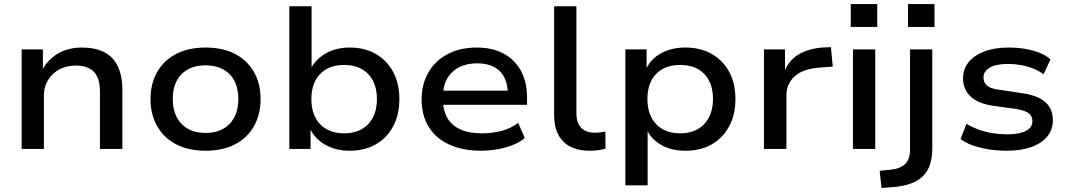

<svg xmlns="http://www.w3.org/2000/svg" viewBox="-20 -736 5277 949"><path d="M87 0V-492H192V-386H187Q214 -440 265 -470.5Q316 -501 385 -501Q449 -501 493.5 -479Q538 -457 561.5 -410Q585 -363 585 -288V0H474V-283Q474 -328 461 -356Q448 -384 421.5 -398Q395 -412 355 -412Q308 -412 272.5 -392.5Q237 -373 217 -339.5Q197 -306 197 -264V0Z M996 9Q912 9 851 -22.5Q790 -54 757 -112Q724 -170 724 -246Q724 -323 757 -380.5Q790 -438 851 -469.5Q912 -501 996 -501Q1081 -501 1141.5 -469.5Q1202 -438 1235 -380.5Q1268 -323 1268 -246Q1268 -170 1235 -112Q1202 -54 1141.5 -22.5Q1081 9 996 9ZM996 -79Q1072 -79 1115 -124Q1158 -169 1158 -247Q1158 -325 1115 -369Q1072 -413 996 -413Q920 -413 877 -369Q834 -325 834 -247Q834 -169 877 -124Q920 -79 996 -79Z M1708 9Q1638 9 1585 -22Q1532 -53 1509 -108H1515V0H1410V-705H1520V-389H1513Q1536 -440 1587.5 -470.5Q1639 -501 1709 -501Q1783 -501 1838 -469Q1893 -437 1923.5 -380Q1954 -323 1954 -246Q1954 -170 1923.5 -112Q1893 -54 1837.5 -22.5Q1782 9 1708 9ZM1681 -77Q1757 -77 1800 -122.5Q1843 -168 1843 -246Q1843 -325 1800 -370Q1757 -415 1681 -415Q1605 -415 1562 -370Q1519 -325 1519 -246Q1519 -168 1562 -122.5Q1605 -77 1681 -77Z M2358 9Q2267 9 2200.5 -21.5Q2134 -52 2099 -109Q2064 -166 2064 -244Q2064 -320 2097.5 -378Q2131 -436 2192.5 -468.5Q2254 -501 2336 -501Q2414 -501 2469.5 -471Q2525 -441 2555 -385.5Q2585 -330 2585 -253V-218H2149V-288H2510L2490 -270Q2490 -345 2450.5 -384Q2411 -423 2338 -423Q2286 -423 2248 -403Q2210 -383 2189.5 -346Q2169 -309 2169 -257V-248Q2169 -192 2190.5 -154Q2212 -116 2255 -96.5Q2298 -77 2363 -77Q2413 -77 2459 -89Q2505 -101 2541 -129L2574 -54Q2537 -23 2478.5 -7Q2420 9 2358 9Z M2895 9Q2809 9 2764 -36.5Q2719 -82 2719 -166V-705H2829V-175Q2829 -145 2839.5 -123.5Q2850 -102 2870 -91Q2890 -80 2919 -80Q2932 -80 2946 -81.5Q2960 -83 2972 -86L2973 -1Q2954 4 2935 6.5Q2916 9 2895 9Z M3071 180V-492H3176V-386H3170Q3191 -440 3243.5 -470.5Q3296 -501 3367 -501Q3443 -501 3498.5 -469Q3554 -437 3584.5 -380.5Q3615 -324 3615 -246Q3615 -170 3584.5 -112.5Q3554 -55 3499 -23Q3444 9 3368 9Q3297 9 3246 -21Q3195 -51 3174 -102H3181V180ZM3342 -77Q3417 -77 3460.5 -122.5Q3504 -168 3504 -247Q3504 -326 3461 -370.5Q3418 -415 3342 -415Q3266 -415 3223 -370.5Q3180 -326 3180 -247Q3180 -168 3223 -122.5Q3266 -77 3342 -77Z M3756 0V-492H3860V-373H3854Q3873 -432 3922 -463.5Q3971 -495 4043 -501L4087 -503L4096 -407L4022 -401Q3946 -394 3906.5 -357.5Q3867 -321 3867 -264V0Z M4185 -603V-716H4316V-603ZM4196 0V-492H4306V0Z M4468 -603V-716H4599V-603ZM4337 193 4328 108 4382 103Q4429 98 4453.5 75Q4478 52 4478 4V-492H4588V-5Q4588 40 4577.5 74.5Q4567 109 4543.5 133Q4520 157 4482.5 171Q4445 185 4391 189Z M4957 9Q4909 9 4866 2Q4823 -5 4787.5 -17.5Q4752 -30 4728 -49L4757 -124Q4785 -107 4818.5 -95Q4852 -83 4888 -77.5Q4924 -72 4959 -72Q5018 -72 5050.5 -89Q5083 -106 5083 -137Q5083 -162 5065 -176Q5047 -190 5005 -197L4884 -214Q4813 -225 4776.5 -260Q4740 -295 4740 -349Q4740 -394 4767 -428Q4794 -462 4844.5 -481.5Q4895 -501 4966 -501Q5008 -501 5047 -494.5Q5086 -488 5118.5 -475Q5151 -462 5172 -442L5138 -369Q5115 -386 5086 -397.5Q5057 -409 5025.5 -414.5Q4994 -420 4963 -420Q4902 -420 4871.5 -401.5Q4841 -383 4841 -353Q4841 -328 4858.5 -313Q4876 -298 4915 -293L5035 -275Q5110 -264 5147 -231Q5184 -198 5184 -142Q5184 -95 5156 -61Q5128 -27 5077 -9Q5026 9 4957 9Z"/></svg>

Font: Nunito Sans 10pt SemiExpanded SemiBold
Style: Regular
Weight: 600
Width: 6
Designer: Vernon Adams
Foundry: Vernon Adams
Version: Version 3.101;gftools[0.9.27]